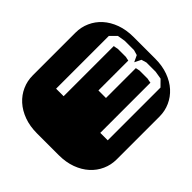

<svg xmlns="http://www.w3.org/2000/svg" viewBox="-182 -805 941 941"><g transform="rotate(45 289.0 -334.5)"><path d="M364.3 -668.9Q413.6 -668.9 453.6 -654.3Q493.7 -639.6 521.7 -614.3Q549.8 -588.9 564.9 -554.9Q580.1 -521 580.1 -482.9V-186Q580.1 -147.9 564.9 -114Q549.8 -80.1 521.7 -54.7Q493.7 -29.3 453.6 -14.6Q413.6 0 364.3 0H213.9Q164.6 0 124.5 -14.6Q84.5 -29.3 56.4 -54.7Q28.3 -80.1 13.2 -114Q-2 -147.9 -2 -186V-482.9Q-2 -521 13.2 -554.9Q28.3 -588.9 56.4 -614.3Q84.5 -639.6 124.5 -654.3Q164.6 -668.9 213.9 -668.9ZM288.1 -617.2 261.2 -625H197.3L156.2 -618.2L125 -586.9V-221.2H177.2V-568.8Q184.1 -570.3 189.5 -570.8Q194.8 -571.3 201.2 -573.2H256.8Q262.2 -571.3 267.3 -570.8Q272.5 -570.3 277.8 -568.8V-361.8H330.1V-568.8L351.1 -573.2H407.2Q413.1 -571.3 418.9 -570.8Q424.8 -570.3 431.2 -568.8V-221.2H482.9V-586.9L452.1 -618.2L411.1 -625H347.2L320.8 -617.2L304.2 -583.5Z"/></g></svg>

Font: Monofett
Style: Regular
Weight: 400
Designer: vernon adams
Foundry: vernon adams
Version: Version 1.000